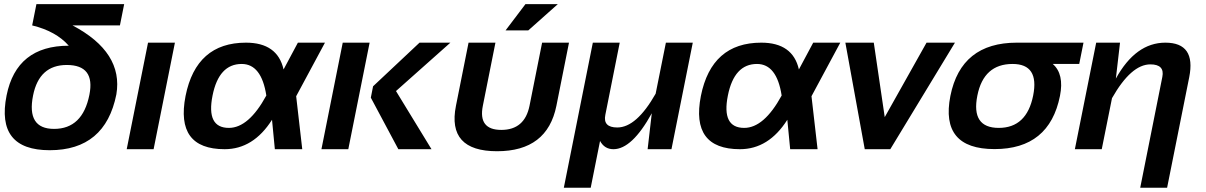

<svg xmlns="http://www.w3.org/2000/svg" viewBox="-20 -718 5804 924"><path d="M219.2 4.9Q-41 4.9 11.7 -258.8Q59.6 -498 311 -498Q249.5 -567.9 134.8 -595.7L155.3 -698.2H577.6L557.1 -595.7H329.1Q574.2 -466.3 540 -263.7Q486.3 4.9 219.2 4.9ZM410.2 -261.7Q439 -405.3 301.3 -405.3Q168.5 -405.3 139.2 -258.8Q106.9 -97.7 240.2 -97.7Q377.4 -97.7 410.2 -261.7Z M821.8 -512.7 719.2 0H589.8L692.4 -512.7Z M873 -256.3Q924.3 -512.7 1163.6 -512.7Q1315.4 -512.7 1344.7 -383.8L1413.6 -512.7H1543.9L1405.3 -254.9L1434.6 0H1302.7L1289.1 -141.6Q1199.2 0 1061 0Q822.8 0 873 -256.3ZM1081.5 -102.5Q1176.8 -102.5 1261.7 -258.3Q1238.3 -410.2 1143.1 -410.2Q1033.2 -410.2 1002.9 -258.3Q971.7 -102.5 1081.5 -102.5Z M2147.5 -512.7 1885.7 -279.8 2056.6 0H1897L1764.6 -248L1775.4 -302.7L1999 -512.7ZM1758.8 -512.7 1656.2 0H1526.9L1629.4 -512.7Z M2174.3 -209 2234.9 -512.7H2364.3L2303.7 -209Q2280.3 -92.8 2392.6 -92.8Q2504.9 -92.8 2528.3 -209L2588.9 -512.7H2718.3L2657.7 -209Q2613.8 9.8 2372.1 9.8Q2130.4 9.8 2174.3 -209ZM2508.8 -698.2H2664.6L2522.5 -571.8H2413.1Z M2867.7 -39.6 2822.8 185.5H2693.4L2833 -512.7H2962.4L2893.1 -165Q2880.9 -104.5 2950.7 -104.5Q3043 -104.5 3135.3 -267.1L3184.6 -512.7H3314L3211.4 0H3096.7L3116.7 -172.9Q3021.5 0 2932.1 0Q2889.2 0 2867.7 -39.6Z M3353 -256.3Q3404.3 -512.7 3643.6 -512.7Q3795.4 -512.7 3824.7 -383.8L3893.6 -512.7H4023.9L3885.3 -254.9L3914.6 0H3782.7L3769 -141.6Q3679.2 0 3541 0Q3302.7 0 3353 -256.3ZM3561.5 -102.5Q3656.7 -102.5 3741.7 -258.3Q3718.3 -410.2 3623 -410.2Q3513.2 -410.2 3482.9 -258.3Q3451.7 -102.5 3561.5 -102.5Z M4048.3 -512.7H4185.1L4237.8 -154.3L4439 -512.7H4575.7L4264.6 0H4141.6Z M4786.6 -102.5Q4920.9 -102.5 4952.1 -258.3Q4982.4 -410.2 4853 -410.2Q4713.9 -410.2 4683.6 -258.3Q4652.3 -102.5 4786.6 -102.5ZM4553.7 -256.3Q4605 -512.7 4873.5 -512.7H5194.3L5173.8 -410.2H5046.4Q5102.1 -361.8 5081.1 -256.3Q5029.8 -0.5 4766.1 -0.5Q4503.4 -0.5 4553.7 -256.3Z M5152.8 0 5255.4 -512.7H5370.1L5350.1 -339.8Q5445.3 -512.7 5588.4 -512.7Q5736.3 -512.7 5703.1 -346.2L5596.7 185.5H5467.3L5573.7 -347.7Q5585.9 -408.2 5516.1 -408.2Q5423.8 -408.2 5331.5 -245.6L5282.2 0Z"/></svg>

Font: Sansation
Style: Bold Italic
Weight: 700
Designer: Bernd Montag
Version: Version 1.301